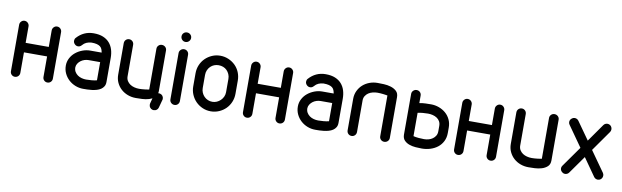

<svg xmlns="http://www.w3.org/2000/svg" viewBox="-48 -1252 6057 1871"><g transform="rotate(10 2981.0 -316.0)"><path d="M61 -507Q61 -526 74.5 -540Q88 -554 107 -554Q127 -554 140.5 -540Q154 -526 154 -507V-344H383V-507Q383 -526 396.5 -540Q410 -554 429 -554Q449 -554 462.5 -540Q476 -526 476 -507V-47Q476 -27 462.5 -13.5Q449 0 429 0Q410 0 396.5 -13.5Q383 -27 383 -47V-250H154V-47Q154 -27 140.5 -13.5Q127 0 107 0Q88 0 74.5 -13.5Q61 -27 61 -47Z M900 -379Q897 -397 891 -412Q885 -427 872.5 -437Q860 -447 839 -452.5Q818 -458 786 -458Q758 -456 736.5 -446.5Q715 -437 698 -417Q683 -399 662 -399Q643 -399 629 -413.5Q615 -428 615 -446Q615 -454 617.5 -462Q620 -470 626 -476Q659 -513 700.5 -532Q742 -551 792 -551Q847 -551 885.5 -535Q924 -519 948.5 -491Q973 -463 984.5 -425.5Q996 -388 996 -344V-105Q996 -79 985 -61Q974 -43 956.5 -31.5Q939 -20 916.5 -13.5Q894 -7 870 -4Q846 -1 824 -0.5Q802 0 783 0Q743 0 706 -14.5Q669 -29 640.5 -55Q612 -81 595 -116.5Q578 -152 578 -194Q578 -233 595.5 -267Q613 -301 642.5 -325.5Q672 -350 710 -364.5Q748 -379 788 -379ZM902 -285H788Q767 -285 747 -278.5Q727 -272 711 -260Q695 -248 684 -231Q673 -214 672 -194Q672 -168 683 -149.5Q694 -131 711.5 -118.5Q729 -106 751.5 -100Q774 -94 796 -94Q820 -94 849.5 -96.5Q879 -99 902 -105Z M1419 -509Q1419 -528 1432.5 -541.5Q1446 -555 1466 -555Q1486 -555 1500 -541.5Q1514 -528 1514 -509V-105Q1514 -94 1512 -85H1517H1523Q1526 -85 1530 -84Q1546 -80 1555.5 -67.5Q1565 -55 1565 -38Q1565 -35 1564.5 -32.5Q1564 -30 1563 -27L1542 51Q1538 67 1525.5 76Q1513 85 1498 85H1491Q1488 85 1485 84Q1469 80 1459.5 67.5Q1450 55 1450 39Q1450 35 1450.5 32.5Q1451 30 1451 27L1465 -26Q1451 -19 1435 -14Q1402 -4 1366 -2.5Q1330 -1 1304 -1Q1262 -1 1224.5 -15Q1187 -29 1158.5 -54.5Q1130 -80 1113 -116Q1096 -152 1096 -195V-506Q1096 -527 1109.5 -540.5Q1123 -554 1143 -554Q1162 -554 1175.5 -540.5Q1189 -527 1189 -506V-195Q1189 -169 1201 -150Q1213 -131 1231 -119Q1249 -107 1272.5 -101Q1296 -95 1320 -95Q1333 -95 1347.5 -96Q1362 -97 1375.5 -98.5Q1389 -100 1400.5 -102Q1412 -104 1419 -105Z M1639 -670Q1639 -690 1652.5 -703.5Q1666 -717 1686 -717Q1706 -717 1720 -703.5Q1734 -690 1734 -670Q1734 -651 1720 -637Q1706 -623 1686 -623Q1666 -623 1652.5 -637Q1639 -651 1639 -670ZM1639 -504Q1639 -524 1653 -537.5Q1667 -551 1686 -551Q1706 -551 1719.5 -537.5Q1733 -524 1733 -504V-47Q1733 -27 1719.5 -13.5Q1706 0 1686 0Q1667 0 1653 -13.5Q1639 -27 1639 -47Z M1836 -340Q1836 -384 1852.5 -422.5Q1869 -461 1897.5 -489Q1926 -517 1964 -533.5Q2002 -550 2045 -550Q2088 -550 2126.5 -533.5Q2165 -517 2193.5 -489Q2222 -461 2238 -422.5Q2254 -384 2254 -340V-210Q2254 -167 2238 -128.5Q2222 -90 2193.5 -61.5Q2165 -33 2126.5 -16.5Q2088 0 2045 0Q2002 0 1964 -16.5Q1926 -33 1897.5 -61.5Q1869 -90 1852.5 -128.5Q1836 -167 1836 -210ZM1930 -210Q1930 -186 1939 -165Q1948 -144 1963.5 -128Q1979 -112 2000 -103Q2021 -94 2045 -94Q2068 -94 2088.5 -103Q2109 -112 2125.5 -128Q2142 -144 2151.5 -165Q2161 -186 2161 -210V-341Q2161 -366 2151.5 -387.5Q2142 -409 2126.5 -424.5Q2111 -440 2090 -448Q2069 -456 2045 -456Q2022 -456 2001.5 -448Q1981 -440 1965 -424.5Q1949 -409 1939.5 -387.5Q1930 -366 1930 -340Z M2357 -507Q2357 -526 2370.5 -540Q2384 -554 2403 -554Q2423 -554 2436.5 -540Q2450 -526 2450 -507V-344H2679V-507Q2679 -526 2692.5 -540Q2706 -554 2725 -554Q2745 -554 2758.5 -540Q2772 -526 2772 -507V-47Q2772 -27 2758.5 -13.5Q2745 0 2725 0Q2706 0 2692.5 -13.5Q2679 -27 2679 -47V-250H2450V-47Q2450 -27 2436.5 -13.5Q2423 0 2403 0Q2384 0 2370.5 -13.5Q2357 -27 2357 -47Z M3196 -379Q3193 -397 3187 -412Q3181 -427 3168.5 -437Q3156 -447 3135 -452.5Q3114 -458 3082 -458Q3054 -456 3032.5 -446.5Q3011 -437 2994 -417Q2979 -399 2958 -399Q2939 -399 2925 -413.5Q2911 -428 2911 -446Q2911 -454 2913.5 -462Q2916 -470 2922 -476Q2955 -513 2996.5 -532Q3038 -551 3088 -551Q3143 -551 3181.5 -535Q3220 -519 3244.5 -491Q3269 -463 3280.5 -425.5Q3292 -388 3292 -344V-105Q3292 -79 3281 -61Q3270 -43 3252.5 -31.5Q3235 -20 3212.5 -13.5Q3190 -7 3166 -4Q3142 -1 3120 -0.5Q3098 0 3079 0Q3039 0 3002 -14.5Q2965 -29 2936.5 -55Q2908 -81 2891 -116.5Q2874 -152 2874 -194Q2874 -233 2891.5 -267Q2909 -301 2938.5 -325.5Q2968 -350 3006 -364.5Q3044 -379 3084 -379ZM3198 -285H3084Q3063 -285 3043 -278.5Q3023 -272 3007 -260Q2991 -248 2980 -231Q2969 -214 2968 -194Q2968 -168 2979 -149.5Q2990 -131 3007.5 -118.5Q3025 -106 3047.5 -100Q3070 -94 3092 -94Q3116 -94 3145.5 -96.5Q3175 -99 3198 -105Z M3715 -451Q3708 -452 3696.5 -454Q3685 -456 3671.5 -457.5Q3658 -459 3643.5 -460Q3629 -461 3616 -461Q3592 -461 3568.5 -455Q3545 -449 3527 -437Q3509 -425 3497 -406Q3485 -387 3485 -361V-50Q3485 -29 3471.5 -15.5Q3458 -2 3439 -2Q3419 -2 3405.5 -15.5Q3392 -29 3392 -50V-361Q3392 -404 3409 -440Q3426 -476 3454.5 -501.5Q3483 -527 3520.5 -541Q3558 -555 3600 -555Q3626 -555 3662 -553.5Q3698 -552 3731 -542Q3764 -532 3787 -511Q3810 -490 3810 -451V-47Q3810 -28 3796 -14.5Q3782 -1 3762 -1Q3742 -1 3728.5 -14.5Q3715 -28 3715 -47Z M4358 -194Q4358 -147 4339.5 -110.5Q4321 -74 4289.5 -49.5Q4258 -25 4217.5 -12.5Q4177 0 4134 0Q4107 0 4073 -2.5Q4039 -5 4009.5 -15.5Q3980 -26 3960 -47Q3940 -68 3940 -105V-507Q3940 -526 3954 -539.5Q3968 -553 3987 -553Q4007 -553 4020.5 -539.5Q4034 -526 4034 -506V-432Q4064 -438 4095.5 -439Q4127 -440 4150 -440Q4190 -440 4228 -426Q4266 -412 4295 -387Q4324 -362 4341 -326Q4358 -290 4358 -247ZM4264 -246Q4264 -273 4253 -292Q4242 -311 4223.5 -323Q4205 -335 4182 -340.5Q4159 -346 4136 -346Q4111 -346 4084 -343.5Q4057 -341 4034 -336V-105Q4056 -99 4086 -96.5Q4116 -94 4140 -94Q4163 -94 4185 -100Q4207 -106 4224.5 -118.5Q4242 -131 4253 -149.5Q4264 -168 4264 -194Z M4446 -507Q4446 -526 4459.5 -540Q4473 -554 4492 -554Q4512 -554 4525.5 -540Q4539 -526 4539 -507V-344H4768V-507Q4768 -526 4781.5 -540Q4795 -554 4814 -554Q4834 -554 4847.5 -540Q4861 -526 4861 -507V-47Q4861 -27 4847.5 -13.5Q4834 0 4814 0Q4795 0 4781.5 -13.5Q4768 -27 4768 -47V-250H4539V-47Q4539 -27 4525.5 -13.5Q4512 0 4492 0Q4473 0 4459.5 -13.5Q4446 -27 4446 -47Z M5304 -509Q5304 -528 5317.5 -541.5Q5331 -555 5351 -555Q5371 -555 5385 -541.5Q5399 -528 5399 -509V-105Q5399 -66 5376 -45Q5353 -24 5320 -14Q5287 -4 5251 -2.5Q5215 -1 5189 -1Q5147 -1 5109.5 -15Q5072 -29 5043.5 -54.5Q5015 -80 4998 -116Q4981 -152 4981 -195V-506Q4981 -527 4994.5 -540.5Q5008 -554 5028 -554Q5047 -554 5060.5 -540.5Q5074 -527 5074 -506V-195Q5074 -169 5086 -150Q5098 -131 5116 -119Q5134 -107 5157.5 -101Q5181 -95 5205 -95Q5218 -95 5232.5 -96Q5247 -97 5260.5 -98.5Q5274 -100 5285.5 -102Q5297 -104 5304 -105Z M5513 -478Q5504 -490 5504 -504Q5504 -528 5525 -543Q5536 -552 5551 -552Q5562 -552 5572.5 -547Q5583 -542 5590 -532L5714 -357L5837 -532Q5844 -542 5854.5 -547Q5865 -552 5876 -552Q5891 -552 5903 -543Q5912 -536 5917 -526Q5922 -516 5922 -504Q5922 -490 5914 -478L5771 -275L5914 -73Q5922 -61 5922 -47Q5922 -35 5917 -25Q5912 -15 5903 -8Q5891 1 5876 1Q5865 1 5854.5 -4Q5844 -9 5837 -19L5714 -194L5590 -19Q5583 -9 5572.5 -4Q5562 1 5551 1Q5536 1 5525 -8Q5504 -23 5504 -47Q5504 -61 5513 -73L5656 -275Z"/></g></svg>

Font: VDS
Style: Regular
Weight: 400
Designer: artmaker
Foundry: artmaker
Version: Version 1.000 2009 initial release